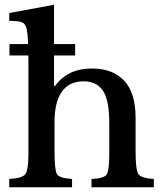

<svg xmlns="http://www.w3.org/2000/svg" viewBox="-20 -790 686 810"><path d="M297 -556H20V-604H297ZM368 -501Q456 -501 504 -449.5Q552 -398 552 -293V-150Q552 -73 564 -55.5Q576 -38 629 -35V0H366V-35Q419 -37 430 -54Q441 -71 441 -143V-272Q441 -367 414.5 -407Q388 -447 332 -447Q272 -447 241 -403Q210 -359 210 -276V-150Q210 -72 220.5 -55Q231 -38 284 -35V0H19V-35Q74 -38 87 -55.5Q100 -73 100 -143V-528Q100 -634 93 -665Q89 -688 75 -695Q61 -702 19 -702V-735L208 -770V-427H212Q265 -501 368 -501Z"/></svg>

Font: Kolar Light
Style: Regular
Weight: 300
Designer: Ramakrishna Saiteja (Kannada); Shiva Nallaperumal (Latin)
Foundry: Indian Type Foundry
Version: Version 1.001;PS 1.0;hotconv 1.0.88;makeotf.lib2.5.647800